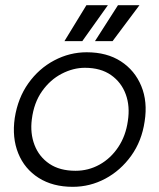

<svg xmlns="http://www.w3.org/2000/svg" viewBox="-20 -710 616 742"><path d="M261 12Q184 12 129.5 -22.5Q75 -57 50.5 -117.5Q26 -178 37 -254Q49 -331 89.5 -388Q130 -445 189.5 -476.5Q249 -508 315 -508Q393 -508 447 -473Q501 -438 526 -377.5Q551 -317 539 -241Q528 -165 487 -108Q446 -51 387 -19.5Q328 12 261 12ZM272 -50Q322 -50 365 -74Q408 -98 437 -141.5Q466 -185 474 -242Q483 -299 466 -345.5Q449 -392 409 -420Q369 -448 308 -448Q263 -448 218.5 -425Q174 -402 142.5 -357.5Q111 -313 103 -249Q96 -195 113.5 -149.5Q131 -104 171 -77Q211 -50 272 -50ZM347 -551 436 -690H519L415 -551ZM229 -551 314 -690H397L298 -551Z"/></svg>

Font: Host Grotesk Light
Style: Italic
Weight: 300
Italic angle: -8°
Designer: Doğukan Karapınar based on Poppins by Indian Type Foundry, Jonny Pinhorn
Foundry: Element Type
Version: Version 1.001; ttfautohint (v1.8.4.7-5d5b)